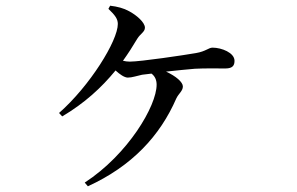

<svg xmlns="http://www.w3.org/2000/svg" viewBox="-20 -598 1040 673"><path d="M360 -567C383 -545 393 -532 393 -514C393 -455 295 -297 187 -202L198 -190C276 -236 336 -291 385 -351C399 -338 416 -326 428 -326C443 -326 459 -332 478 -336L511 -340C523 -331 529 -318 529 -301C529 -227 429 -57 277 42L288 55C443 -16 541 -122 598 -253C606 -270 621 -279 621 -295C621 -310 597 -331 562 -347C599 -351 638 -355 663 -357C699 -359 743 -358 770 -358C797 -358 802 -370 802 -385C802 -413 757 -431 725 -431C711 -431 702 -418 667 -412C627 -405 473 -382 435 -382C427 -382 419 -383 411 -385C429 -410 445 -435 461 -462C472 -480 488 -486 488 -501C488 -520 457 -546 432 -559C414 -569 392 -575 366 -578Z"/></svg>

Font: Source Han Serif JP Medium
Style: Regular
Weight: 500
Designer: Ryoko NISHIZUKA 西塚涼子 (kana & ideographs); Frank Grießhammer (Latin, Greek & Cyrillic); Wenlong ZHANG 张文龙 (bopomofo); San
Foundry: Adobe Systems Incorporated
Version: Version 1.001;PS 1.001;hotconv 16.6.54;makeotf.lib2.5.65590